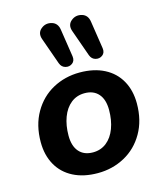

<svg xmlns="http://www.w3.org/2000/svg" viewBox="-117 -865 817 962"><g transform="rotate(-15 292.0 -383.5)"><path d="M34.3 -213.5Q34.3 -301.1 71.9 -366.3Q109.4 -431.5 172.8 -466Q236.3 -500.4 312.5 -500.4Q386.1 -500.4 439.7 -472.9Q493.2 -445.4 521.5 -394.8Q549.9 -344.2 549.9 -276.6Q549.9 -188.9 512.3 -123.7Q474.8 -58.5 411.3 -24.1Q347.9 10.4 271.7 10.4Q198 10.4 144.5 -17.1Q91 -44.6 62.7 -95.2Q34.3 -145.8 34.3 -213.5ZM406.9 -281.2Q406.9 -335.5 381.3 -364.6Q355.8 -393.8 309.3 -393.8Q268.8 -393.8 238.8 -370Q208.9 -346.2 193.1 -304Q177.3 -261.8 177.3 -208.8Q177.3 -154.6 202.9 -125.4Q228.4 -96.3 274.9 -96.3Q315.4 -96.3 345.4 -120Q375.3 -143.8 391.1 -186Q406.9 -228.3 406.9 -281.2ZM433.9 -731.4 455.9 -587.7Q459.1 -564 443.3 -552.2Q427.6 -540.4 407.8 -545.5Q388.1 -550.6 380.1 -572.1L331.3 -709.7Q318.9 -743.6 342.8 -764Q366.8 -784.5 397.8 -776Q428.7 -767.5 433.9 -731.4ZM277.7 -731.4 299.7 -587.7Q302.9 -564 287.2 -552.2Q271.4 -540.4 251.7 -545.5Q231.9 -550.6 223.9 -572.1L175.1 -709.7Q162.7 -743.6 186.6 -764Q210.6 -784.5 241.6 -776Q272.5 -767.5 277.7 -731.4Z"/></g></svg>

Font: SN Pro Thin
Style: Italic
Weight: 200
Italic angle: -9°
Designer: Tobias Whetton
Foundry: Supernotes
Version: Version 1.003;Glyphs 3.3 (3324)